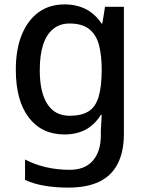

<svg xmlns="http://www.w3.org/2000/svg" viewBox="-20 -601 670 874"><path d="M291 253Q232 253 182.5 244.5Q133 236 94 218V125Q135 147 187 159.5Q239 172 297 172Q367 172 403 130Q439 88 439 16V-6L443 -78H439Q411 -33 370 -11Q329 11 273 11Q170 11 111 -66Q52 -143 52 -284Q52 -376 79 -442.5Q106 -509 155.5 -545Q205 -581 274 -581Q328 -581 370.5 -559.5Q413 -538 442 -494H446L458 -570H544V8Q544 88 516.5 143Q489 198 433 225.5Q377 253 291 253ZM297 -74Q351 -74 383 -94Q415 -114 429 -160.5Q443 -207 443 -285Q443 -345 431.5 -392.5Q420 -440 388 -467Q356 -494 296 -494Q253 -494 222.5 -469.5Q192 -445 176.5 -398Q161 -351 161 -282Q161 -181 195.5 -127.5Q230 -74 297 -74Z"/></svg>

Font: Menbere
Style: Regular
Weight: 400
Designer: Aleme Tadesse
Foundry: Sorkin Type Co
Version: Version 1.000